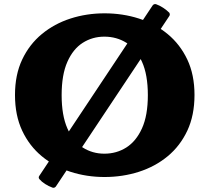

<svg xmlns="http://www.w3.org/2000/svg" viewBox="-20 -834 1006 922"><path d="M482 16Q396 16 318.5 -9Q241 -34 181 -83.5Q121 -133 86.5 -206.5Q52 -280 52 -378Q52 -475 86.5 -548Q121 -621 181 -670.5Q241 -720 318.5 -745Q396 -770 482 -770Q569 -770 647 -745Q725 -720 785 -670.5Q845 -621 879.5 -548Q914 -475 914 -378Q914 -280 879.5 -206.5Q845 -133 785 -83.5Q725 -34 647 -9Q569 16 482 16ZM481 -96Q540 -96 587 -126Q634 -156 662 -218Q690 -280 690 -377Q690 -475 662 -537Q634 -599 587 -628.5Q540 -658 481 -658Q424 -658 377.5 -628.5Q331 -599 303.5 -537Q276 -475 276 -377Q276 -280 303.5 -217.5Q331 -155 377.5 -125.5Q424 -96 481 -96ZM248 62Q241 70 232 67Q213 60 196.5 49.5Q180 39 169 26Q163 18 169 10L713 -808Q719 -816 729 -814Q746 -808 763 -797Q780 -786 793 -773Q798 -764 793 -757Z"/></svg>

Font: Hahmlet Black
Style: Regular
Weight: 900
Version: Version 1.002